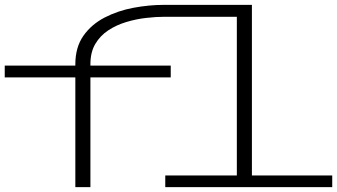

<svg xmlns="http://www.w3.org/2000/svg" viewBox="-54 -770 1388 790"><path d="M256 0V-451.5H-34.5V-500H256V-505.5Q256 -575.5 289.2 -622.8Q322.5 -670 376.8 -698Q431 -726 495.2 -738Q559.5 -750 621 -750H982.5V-48H1313V0H626V-48H920.5V-701H624Q588 -701 546.8 -696.2Q505.5 -691.5 465 -679.2Q424.5 -667 391.2 -645Q358 -623 338 -589Q318 -555 318 -506V-500H648.5V-451.5H318V0Z"/></svg>

Font: Trispace Expanded ExtraLight
Style: Regular
Weight: 200
Width: 7
Designer: Tyler Finck
Foundry: Etcetera Type Company
Version: Version 1.210; ttfautohint (v1.8.3)